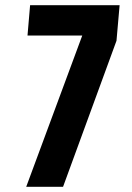

<svg xmlns="http://www.w3.org/2000/svg" viewBox="-20 -720 510 740"><path d="M223 0H81L297 -583H86L96 -700H441L429 -563Z"/></svg>

Font: Share
Style: Bold Italic
Weight: 700
Designer: Ralph du Carrois
Version: Version 1.002